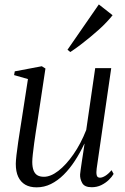

<svg xmlns="http://www.w3.org/2000/svg" viewBox="-20 -814 552 845"><path d="M141 10.5Q111.5 10.5 91.2 -1.2Q71 -13 60.2 -35.8Q49.5 -58.5 49.5 -93Q49.5 -105 52.5 -131.8Q55.5 -158.5 60.2 -189.8Q65 -221 69 -247Q73 -273 74.5 -282L103 -466L42 -483.5L45 -500L164 -522.5L180 -512.5L144 -274Q141.5 -259 137.8 -234.8Q134 -210.5 130.5 -184.5Q127 -158.5 124.5 -136Q122 -113.5 122 -101.5Q122 -78.5 127.8 -63.8Q133.5 -49 144.8 -42.5Q156 -36 173.5 -36Q203 -36 236.8 -62Q270.5 -88 303 -134.5Q335.5 -181 359.5 -242L399 -514H469.5L405.5 -72.5Q403 -54.5 405.5 -43.2Q408 -32 420 -32Q430 -32 443.2 -40Q456.5 -48 471 -65L480 -48.5Q473 -36 458.8 -22.2Q444.5 -8.5 425.5 0.8Q406.5 10 383.5 10Q352 10 341.8 -8.5Q331.5 -27 332.5 -46.5Q332.5 -50 334.8 -65.8Q337 -81.5 340.2 -103.2Q343.5 -125 346.8 -146Q350 -167 352 -181H351Q332 -140.5 309.2 -105.8Q286.5 -71 260.2 -45Q234 -19 204.2 -4.2Q174.5 10.5 141 10.5ZM277 -595 415 -794.5 475.5 -747Q464.5 -733 449.2 -716.8Q434 -700.5 415 -683.5Q396 -666.5 375.5 -649.5Q355 -632.5 333.2 -616Q311.5 -599.5 289.5 -585Z"/></svg>

Font: Merriweather 120pt Light
Style: Italic
Weight: 300
Italic angle: -7.8°
Version: Version 2.101